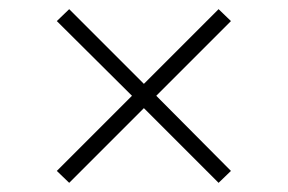

<svg xmlns="http://www.w3.org/2000/svg" viewBox="-20 -545 628 419"><path d="M484 -172 457 -146 294 -309 131 -146 104 -172 268 -336 104 -499 131 -525 294 -362 457 -525 484 -499 321 -336Z"/></svg>

Font: Inria Serif
Style: Bold
Weight: 700
Designer: Black Foundry Team
Foundry: Black Foundry
Version: Version 1.000; ttfautohint (v1.8.3)